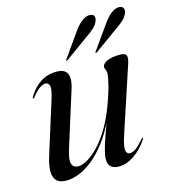

<svg xmlns="http://www.w3.org/2000/svg" viewBox="-99 -716 710 804"><g transform="rotate(-15 255.5 -313.5)"><path d="M445.5 -82Q447 -81.5 446.5 -79.8Q446 -78 444.5 -76Q418 -36 384.8 -13.8Q351.5 8.5 318.5 8.5Q296 8.5 284.2 -2Q272.5 -12.5 272.5 -34.5Q272.5 -50.5 279 -74.8Q285.5 -99 294.5 -124.2Q303.5 -149.5 311.2 -170.5Q319 -191.5 321 -201.5L324 -200Q297 -142 266.2 -102Q235.5 -62 204.8 -37.8Q174 -13.5 145 -2.5Q116 8.5 91.5 8.5Q61 8.5 47.8 -6.5Q34.5 -21.5 35.2 -48.5Q36 -75.5 47.5 -111.5L116.5 -331.5Q131.5 -378 127.2 -392.5Q123 -407 110 -407Q99.5 -407 85.5 -398Q71.5 -389 51.5 -364Q49 -360.5 47.8 -359.8Q46.5 -359 45 -359Q43.5 -360 43.8 -362Q44 -364 46 -368Q67.5 -403.5 97.8 -423.2Q128 -443 167.5 -443Q192 -443 204.2 -433Q216.5 -423 217.8 -403Q219 -383 209 -352.5L137 -123.5Q120.5 -73 126.8 -54.8Q133 -36.5 155 -36.5Q171 -36.5 194.2 -49.5Q217.5 -62.5 244.8 -91Q272 -119.5 298.5 -165.5Q325 -211.5 347 -277.5Q357.5 -308.5 362.8 -329.2Q368 -350 370.2 -362.8Q372.5 -375.5 372.5 -383.5Q372.5 -392 369 -397Q365.5 -402 365.5 -410Q365.5 -423.5 386.2 -433.2Q407 -443 442 -443Q466 -443 470.2 -432.2Q474.5 -421.5 467 -398.5L373 -113.5Q357.5 -66.5 360.5 -50Q363.5 -33.5 377.5 -33.5Q388.5 -33.5 402.5 -42.8Q416.5 -52 439 -78.5Q441 -80.5 442.8 -81.5Q444.5 -82.5 445.5 -82ZM292 -582Q309 -606.5 326 -620.5Q343 -634.5 359 -636Q376 -637 381 -628.2Q386 -619.5 382 -608Q376 -591 361.8 -577.8Q347.5 -564.5 328.5 -552L225 -477.5Q223 -476.5 221.8 -476.2Q220.5 -476 219.5 -476.5Q218.5 -477.5 219.2 -478.8Q220 -480 221.5 -482ZM419.5 -582Q436.5 -606.5 453.2 -620.5Q470 -634.5 486 -636Q503 -637 508.2 -628Q513.5 -619 509.5 -608Q503.5 -591 489 -577.8Q474.5 -564.5 456 -552L352.5 -477.5Q350.5 -476.5 349 -476.2Q347.5 -476 346.5 -476.5Q346 -477.5 346.5 -479Q347 -480.5 348.5 -482Z"/></g></svg>

Font: Fraunces 120pt
Style: Italic
Weight: 400
Italic angle: -16°
Version: Version 1.000;[b76b70a41]